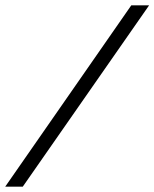

<svg xmlns="http://www.w3.org/2000/svg" viewBox="-48 -696 576 716"><path d="M-28.5 0 441.5 -676H508L37 0Z"/></svg>

Font: Newsreader 16pt Medium
Style: Italic
Weight: 500
Italic angle: -17°
Designer: Hugues Gentile
Foundry: Production Type
Version: Version 1.003